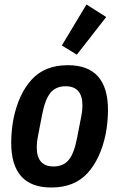

<svg xmlns="http://www.w3.org/2000/svg" viewBox="-20 -825 532 857"><path d="M209 12Q30 12 30 -188Q30 -212 32.5 -240Q35 -268 40 -294Q63 -406 121.5 -470Q180 -534 283 -534Q462 -534 462 -334Q462 -310 459.5 -282Q457 -254 452 -228Q429 -116 370.5 -52Q312 12 209 12ZM219 -82Q263 -82 287 -111.5Q311 -141 324 -209L343 -307Q348 -332 348 -354Q348 -440 273 -440Q229 -440 205 -410.5Q181 -381 168 -313L149 -215Q144 -190 144 -168Q144 -82 219 -82ZM323 -581 256 -622 366 -805 454 -749Z"/></svg>

Font: IBM Plex Sans Condensed SemiBold
Style: Italic
Weight: 600
Width: 3
Italic angle: -11°
Designer: Mike Abbink, Paul van der Laan, Pieter van Rosmalen
Foundry: Bold Monday
Version: Version 1.3